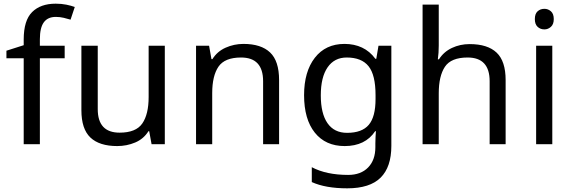

<svg xmlns="http://www.w3.org/2000/svg" viewBox="-20 -785 3111 1045"><path d="M332 -468H197V0H109V-468H15V-509L109 -539V-570Q109 -674 155 -719.5Q201 -765 283 -765Q315 -765 341.5 -759.5Q368 -754 387 -747L364 -678Q348 -683 327 -688Q306 -693 284 -693Q240 -693 218.5 -663.5Q197 -634 197 -571V-536H332Z M877 -536V0H805L792 -71H788Q762 -29 716 -9.5Q670 10 618 10Q521 10 472 -36.5Q423 -83 423 -185V-536H512V-191Q512 -63 631 -63Q720 -63 754.5 -113Q789 -163 789 -257V-536Z M1305 -546Q1401 -546 1450 -499.5Q1499 -453 1499 -349V0H1412V-343Q1412 -472 1292 -472Q1203 -472 1169 -422Q1135 -372 1135 -278V0H1047V-536H1118L1131 -463H1136Q1162 -505 1208 -525.5Q1254 -546 1305 -546Z M1855 -546Q1908 -546 1950.5 -526Q1993 -506 2023 -465H2028L2040 -536H2110V9Q2110 124 2051.5 182Q1993 240 1870 240Q1752 240 1677 206V125Q1756 167 1875 167Q1944 167 1983.5 126.5Q2023 86 2023 16V-5Q2023 -17 2024 -39.5Q2025 -62 2026 -71H2022Q1968 10 1856 10Q1752 10 1693.5 -63Q1635 -136 1635 -267Q1635 -395 1693.5 -470.5Q1752 -546 1855 -546ZM1867 -472Q1800 -472 1763 -418.5Q1726 -365 1726 -266Q1726 -167 1762.5 -114.5Q1799 -62 1869 -62Q1950 -62 1987 -105.5Q2024 -149 2024 -246V-267Q2024 -377 1986 -424.5Q1948 -472 1867 -472Z M2368 -537Q2368 -497 2363 -462H2369Q2395 -503 2439.5 -524Q2484 -545 2536 -545Q2634 -545 2683 -498.5Q2732 -452 2732 -349V0H2645V-343Q2645 -472 2525 -472Q2435 -472 2401.5 -421.5Q2368 -371 2368 -277V0H2280V-760H2368Z M2943 -737Q2963 -737 2978.5 -723.5Q2994 -710 2994 -681Q2994 -653 2978.5 -639Q2963 -625 2943 -625Q2921 -625 2906 -639Q2891 -653 2891 -681Q2891 -710 2906 -723.5Q2921 -737 2943 -737ZM2986 -536V0H2898V-536Z"/></svg>

Font: Noto Sans Sharada
Style: Regular
Weight: 400
Designer: Monotype Design Team
Foundry: Monotype Imaging Inc.
Version: Version 2.006; ttfautohint (v1.8.4.7-5d5b)